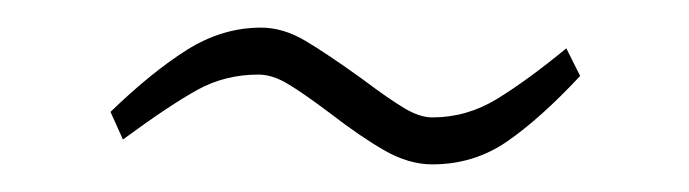

<svg xmlns="http://www.w3.org/2000/svg" viewBox="-20 -658 499 139"><path d="M219 -576Q199 -591 188 -597.5Q177 -604 167 -604Q143 -604 123 -593Q103 -582 69 -557L60 -577Q90 -606 115.5 -622Q141 -638 169 -638Q185 -638 201 -628.5Q217 -619 242 -601Q262 -586 273 -579.5Q284 -573 293 -573Q318 -573 340 -586.5Q362 -600 390 -623L400 -603Q371 -572 347 -555.5Q323 -539 293 -539Q276 -539 258.5 -549Q241 -559 219 -576Z"/></svg>

Font: Exo Light
Style: Regular
Weight: 300
Designer: Natanael Gama
Foundry: Natanael Gama
Version: Version 1.500; ttfautohint (v1.6)